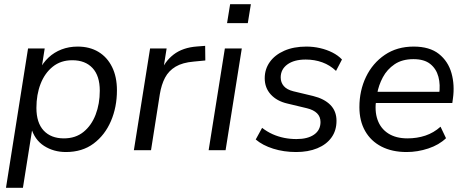

<svg xmlns="http://www.w3.org/2000/svg" viewBox="-20 -718 2226 918"><path d="M8.6 180 114.1 -486.3H193.7L177.5 -383.2H167.9Q185.4 -417.9 212.2 -443Q239 -468.1 274.4 -481.7Q309.7 -495.3 351.4 -495.3Q408.5 -495.3 450.5 -470.1Q492.6 -444.8 515.8 -397.8Q539.1 -350.9 539.1 -285.9Q539.1 -206.1 510.4 -139.1Q481.7 -72.1 427.5 -31.6Q373.3 8.9 295.2 8.9Q236.6 8.9 190.7 -20.4Q144.8 -49.8 127.8 -110.3H135.7L89.6 180ZM285.5 -56.4Q341 -56.4 379.1 -87.1Q417.3 -117.9 437.2 -169.8Q457.1 -221.7 457.1 -284.1Q457.1 -355.8 422.2 -392.9Q387.4 -430 325.7 -430Q270.6 -430 232.3 -399.2Q193.9 -368.4 174 -317Q154.1 -265.7 154.1 -202.2Q154.1 -131 188.9 -93.7Q223.8 -56.4 285.5 -56.4Z M620.1 0 697.6 -486.3H776.7L758.2 -370.5H747.7Q766.2 -423.3 809.9 -457.1Q853.6 -490.8 922.2 -495.8L960.9 -498.8L961.7 -428.9L906.1 -423.5Q852.6 -419 819.6 -399.3Q786.6 -379.6 769.1 -346.6Q751.7 -313.6 744.2 -267.8L702.1 0Z M1065.6 -607.3 1080.3 -698H1179.5L1164.8 -607.3ZM977.6 0 1055.1 -486.3H1136.1L1058.6 0Z M1395.8 8.9Q1337 8.9 1286.2 -7.1Q1235.4 -23.1 1202.7 -51.1L1233.2 -106.7Q1257.2 -88.1 1283.6 -76.3Q1310 -64.6 1338.7 -58.8Q1367.3 -53.1 1397.4 -53.1Q1451.3 -53.1 1481.9 -74.6Q1512.4 -96 1512.4 -134.6Q1512.4 -159.9 1495.8 -176.4Q1479.1 -192.8 1447.8 -200.4L1353.2 -223.1Q1303.5 -234.7 1274.6 -266.4Q1245.7 -298.1 1245.7 -343.9Q1245.7 -387.3 1269.9 -421.4Q1294.1 -455.5 1339.1 -475.4Q1384.1 -495.3 1445 -495.3Q1478.1 -495.3 1510.1 -488Q1542 -480.7 1569.4 -466.9Q1596.8 -453 1615.1 -433.5L1586.6 -379Q1557.7 -406.6 1521 -419.9Q1484.3 -433.3 1441.7 -433.3Q1386.3 -433.3 1354.2 -410Q1322.1 -386.7 1322.1 -347.7Q1322.1 -323.9 1336.8 -306.6Q1351.5 -289.4 1382.3 -281.7L1477 -259Q1530.1 -246 1559.5 -216.4Q1588.9 -186.7 1588.9 -140.4Q1588.9 -93.6 1564.7 -60.3Q1540.6 -26.9 1497 -9Q1453.5 8.9 1395.8 8.9Z M1923.9 8.9Q1854.7 8.9 1803.9 -17.2Q1753.1 -43.4 1725.8 -91.6Q1698.4 -139.7 1698.4 -205.6Q1698.4 -285 1730 -350.5Q1761.6 -416.1 1819.9 -455.7Q1878.3 -495.3 1957.8 -495.3Q2034.1 -495.3 2078.5 -460.1Q2122.8 -424.8 2138.7 -368.2Q2154.6 -311.5 2145.6 -247.3L2142.6 -225.5H1760.8L1768.7 -279H2097.4L2079.4 -265.6Q2086.4 -313 2076.1 -351.1Q2065.8 -389.3 2037 -412.2Q2008.3 -435.2 1956.8 -435.2Q1902.7 -435.2 1866.6 -410.7Q1830.6 -386.2 1810.4 -348.3Q1790.2 -310.5 1783.1 -269.2L1779.2 -245.1Q1770.1 -188.1 1785 -145.7Q1799.8 -103.3 1836.5 -79.8Q1873.2 -56.4 1928 -56.4Q1974.2 -56.4 2013.9 -69.7Q2053.7 -83 2086.3 -112.2L2112.5 -57.2Q2079.1 -25.1 2027.9 -8.1Q1976.7 8.9 1923.9 8.9Z"/></svg>

Font: Nunito Sans 12pt ExtraLight
Style: Italic
Weight: 200
Italic angle: -9°
Designer: Vernon Adams
Foundry: Vernon Adams
Version: Version 3.101;gftools[0.9.27]